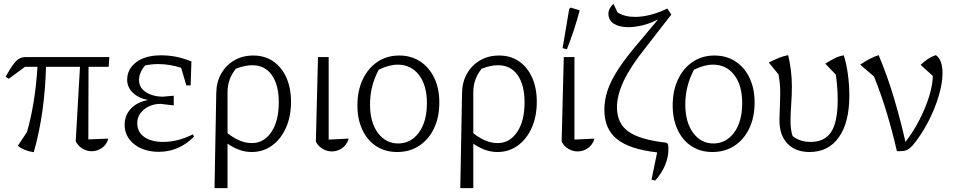

<svg xmlns="http://www.w3.org/2000/svg" viewBox="-20 -775 4913 989"><path d="M154 9Q132 6 110.5 -2Q89 -10 72 -24L119 -95Q139 -164 153 -248.5Q167 -333 173 -431H109L25 -369L9 -380Q34 -425 51 -446.5Q68 -468 82 -474.5Q96 -481 113 -481H543L540 -431H436L435 -57L538 -61Q529 -29 504.5 -12.5Q480 4 452 4Q428 4 405.5 -9Q383 -22 370 -47L392 -431H217Q214 -315 198.5 -204Q183 -93 154 9Z M798 7Q721 7 671.5 -32Q622 -71 622 -133Q622 -180 653.5 -214.5Q685 -249 743 -260Q696 -268 665.5 -296.5Q635 -325 635 -364Q635 -419 681.5 -454.5Q728 -490 810 -490Q847 -490 882.5 -483.5Q918 -477 966 -459L962 -335H940L913 -426Q852 -445 795 -445Q762 -445 728 -438Q712 -420 704 -400.5Q696 -381 696 -364Q696 -334 714 -315Q732 -296 760 -286.5Q788 -277 818 -277L875 -282V-232L807 -240Q775 -240 748 -227.5Q721 -215 704 -192.5Q687 -170 687 -141Q687 -95 723 -69.5Q759 -44 820 -44Q858 -44 895.5 -53.5Q933 -63 974 -83L979 -71Q902 7 798 7Z M1085 194 1094 -297Q1095 -353 1120 -396.5Q1145 -440 1187.5 -464.5Q1230 -489 1285 -489Q1344 -489 1387.5 -459Q1431 -429 1455 -375.5Q1479 -322 1479 -251Q1479 -173 1452 -114.5Q1425 -56 1379.5 -24Q1334 8 1277 8Q1241 8 1209 -4.5Q1177 -17 1152 -35V194ZM1152 -300V-89Q1179 -67 1211 -52.5Q1243 -38 1278 -38Q1339 -38 1377.5 -94.5Q1416 -151 1416 -248Q1416 -337 1380.5 -388Q1345 -439 1279 -439Q1241 -439 1195 -421Q1152 -368 1152 -300Z M1607 -45 1618 -481H1673V-56L1776 -61Q1767 -29 1742.5 -12Q1718 5 1689 5Q1665 5 1642.5 -8Q1620 -21 1607 -45Z M2026 8Q1964 8 1918 -22Q1872 -52 1846.5 -106.5Q1821 -161 1821 -232Q1821 -308 1848.5 -366Q1876 -424 1924.5 -456.5Q1973 -489 2036 -489Q2098 -489 2144.5 -458.5Q2191 -428 2217 -373.5Q2243 -319 2243 -247Q2243 -171 2215.5 -113.5Q2188 -56 2139 -24Q2090 8 2026 8ZM2031 -36Q2096 -36 2137.5 -92Q2179 -148 2179 -244Q2179 -336 2138 -389Q2097 -442 2029 -442Q1984 -442 1931 -416Q1886 -332 1886 -238Q1886 -145 1926.5 -90.5Q1967 -36 2031 -36Z M2351 194 2360 -297Q2361 -353 2386 -396.5Q2411 -440 2453.5 -464.5Q2496 -489 2551 -489Q2610 -489 2653.5 -459Q2697 -429 2721 -375.5Q2745 -322 2745 -251Q2745 -173 2718 -114.5Q2691 -56 2645.5 -24Q2600 8 2543 8Q2507 8 2475 -4.5Q2443 -17 2418 -35V194ZM2418 -300V-89Q2445 -67 2477 -52.5Q2509 -38 2544 -38Q2605 -38 2643.5 -94.5Q2682 -151 2682 -248Q2682 -337 2646.5 -388Q2611 -439 2545 -439Q2507 -439 2461 -421Q2418 -368 2418 -300Z M2873 -45 2884 -481H2939V-56L3042 -61Q3033 -29 3008.5 -12Q2984 5 2955 5Q2931 5 2908.5 -8Q2886 -21 2873 -45ZM2900 -521 2878 -527 2912 -729 2919 -736 2966 -722Q2939 -619 2900 -521Z M3336 150 3365 10Q3223 -6 3158 -58.5Q3093 -111 3093 -209Q3093 -260 3110 -310.5Q3127 -361 3166 -420.5Q3205 -480 3271 -557L3370 -675Q3329 -654 3289 -644.5Q3249 -635 3216 -635Q3171 -635 3142.5 -652.5Q3114 -670 3114 -705Q3114 -719 3122 -733Q3130 -747 3140 -755L3161 -711Q3197 -688 3251 -688Q3328 -688 3417 -731L3438 -700L3302 -525Q3227 -431 3192.5 -357.5Q3158 -284 3158 -223Q3158 -139 3217.5 -97Q3277 -55 3412 -40L3420 -34Q3422 -27 3422.5 -19.5Q3423 -12 3423 -5Q3423 34 3406 75.5Q3389 117 3355 155Z M3650 8Q3588 8 3542 -22Q3496 -52 3470.5 -106.5Q3445 -161 3445 -232Q3445 -308 3472.5 -366Q3500 -424 3548.5 -456.5Q3597 -489 3660 -489Q3722 -489 3768.5 -458.5Q3815 -428 3841 -373.5Q3867 -319 3867 -247Q3867 -171 3839.5 -113.5Q3812 -56 3763 -24Q3714 8 3650 8ZM3655 -36Q3720 -36 3761.5 -92Q3803 -148 3803 -244Q3803 -336 3762 -389Q3721 -442 3653 -442Q3608 -442 3555 -416Q3510 -332 3510 -238Q3510 -145 3550.5 -90.5Q3591 -36 3655 -36Z M4150 8Q4078 8 4036.5 -35Q3995 -78 3995 -155Q3995 -170 3996 -194.5Q3997 -219 3998 -247Q3999 -275 3999 -297Q3999 -347 3990 -392L3940 -453Q3972 -469 3993.5 -477.5Q4015 -486 4040 -491Q4049 -453 4054 -412Q4059 -371 4059 -332Q4059 -283 4055.5 -236.5Q4052 -190 4052 -153Q4052 -104 4063 -74Q4101 -44 4155 -44Q4228 -44 4261.5 -95.5Q4295 -147 4295 -262Q4295 -296 4292 -332Q4289 -368 4285 -391L4231 -447Q4260 -465 4281 -475.5Q4302 -486 4326 -490Q4339 -453 4347 -396Q4355 -339 4355 -283Q4355 -144 4301 -68Q4247 8 4150 8Z M4600 4Q4578 -92 4549.5 -188Q4521 -284 4482 -381L4411 -442Q4436 -459 4459.5 -471.5Q4483 -484 4506 -491Q4552 -381 4585.5 -268Q4619 -155 4644 -44Q4685 -97 4716 -157.5Q4747 -218 4765.5 -276.5Q4784 -335 4785 -384L4722 -441Q4739 -457 4758 -470Q4777 -483 4801 -491Q4819 -478 4827 -454Q4835 -430 4835 -399Q4835 -346 4815 -279.5Q4795 -213 4760.5 -146.5Q4726 -80 4682 -27Q4669 -13 4659.5 -6.5Q4650 0 4637 2Q4624 4 4600 4Z"/></svg>

Font: Piazzolla Light
Style: Regular
Weight: 300
Designer: Juan Pablo del Peral
Foundry: Huerta Tipografica
Version: Version 1.330